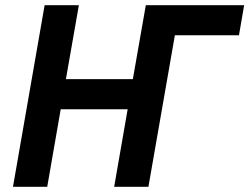

<svg xmlns="http://www.w3.org/2000/svg" viewBox="-20 -720 961 740"><path d="M542 -700 492 -415H234L284 -700H152L30 0H162L214 -299H472L420 0H552L654 -584H901L921 -700Z"/></svg>

Font: Fixel Text 20240404 SemiBold
Style: Italic
Weight: 600
Width: 4
Italic angle: -10°
Designer: AlfaBravo + MacPaw
Foundry: Kyrylo Tkachov, Marchela Mozhyna, Serhii Makarenko, Maria Weinstein, Zakhar Kryvoshyya
Version: Version 1.211;Glyphs 3.2 (3225)